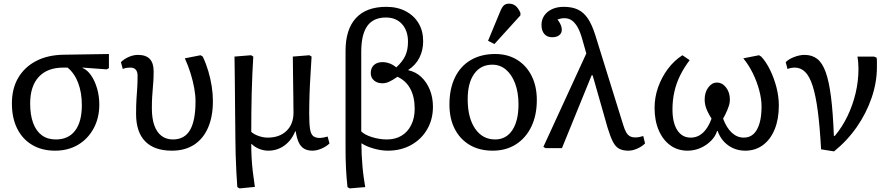

<svg xmlns="http://www.w3.org/2000/svg" viewBox="-20 -820 4931 1063"><path d="M285.2 14.2Q211.9 14.2 158 -17.8Q104 -49.8 75 -108.4Q45.9 -167 45.9 -247.1Q45.9 -330.1 81.1 -389.6Q116.2 -449.2 180.7 -482.7Q245.1 -516.1 335 -517.1L583 -521V-442.9L570.8 -436L437 -445.8V-443.8Q463.9 -432.6 484.9 -401.9Q505.9 -371.1 517.8 -329.1Q529.8 -287.1 529.8 -241.2Q529.8 -167 498.3 -108.9Q466.8 -50.8 411.9 -18.3Q356.9 14.2 285.2 14.2ZM289.1 -47.9Q358.9 -47.9 396 -96.9Q433.1 -146 433.1 -237.8Q433.1 -307.6 412.6 -361.3Q392.1 -415 354 -445.8H331.1Q242.2 -445.8 194.6 -394.3Q147 -342.8 147 -247.1Q147 -183.1 163.6 -138.7Q180.2 -94.2 211.7 -71Q243.2 -47.9 289.1 -47.9Z M931.6 14.2Q834.5 14.2 783.9 -37.4Q733.4 -88.9 733.4 -189Q733.4 -239.7 735.6 -272Q737.8 -304.2 739.7 -332.5Q741.7 -360.8 741.7 -399.9Q741.7 -422.9 731.7 -434.3Q721.7 -445.8 701.7 -445.8Q690.4 -445.8 680.4 -444.3Q670.4 -442.9 659.7 -438L649.4 -476.1Q669.4 -495.1 694.6 -505.6Q719.7 -516.1 743.7 -516.1Q787.6 -516.1 809.1 -493.7Q830.6 -471.2 830.6 -425.8Q830.6 -395 829.1 -372.1Q827.6 -349.1 825.7 -327.6Q823.7 -306.2 822.3 -281Q820.8 -255.9 820.8 -220.2Q820.8 -165 834.2 -126.5Q847.7 -87.9 874 -67.9Q900.4 -47.9 937.5 -47.9Q1001.5 -47.9 1032 -99.9Q1062.5 -151.9 1062.5 -259.8Q1062.5 -293 1055.4 -332Q1048.3 -371.1 1035.4 -413.1Q1022.5 -455.1 1003.4 -497.1L1090.3 -514.2L1102.5 -506.8Q1120.6 -468.8 1133.1 -426.8Q1145.5 -384.8 1152.1 -342.8Q1158.7 -300.8 1158.7 -259.8Q1158.7 -173.8 1131.6 -112.3Q1104.5 -50.8 1054 -18.3Q1003.4 14.2 931.6 14.2Z M1306.2 223.1 1293.9 215.8Q1291 179.7 1288.6 131.8Q1286.1 84 1284.7 34.9Q1283.2 -14.2 1283.2 -50.8Q1283.2 -67.9 1282.7 -106Q1282.2 -144 1281.7 -194.6Q1281.2 -245.1 1280.8 -298.1Q1280.3 -351.1 1279.8 -397Q1279.3 -442.9 1278.8 -472.9Q1278.3 -502.9 1278.3 -506.8L1370.1 -514.2L1382.3 -506.8Q1379.4 -462.9 1377.2 -410.9Q1375 -358.9 1373.5 -303.5Q1372.1 -248 1371.6 -193.6Q1371.1 -139.2 1371.1 -89.8Q1385.3 -76.7 1411.1 -67.4Q1437 -58.1 1461.9 -58.1Q1527.8 -58.1 1566.4 -95.5Q1605 -132.8 1605 -196.8Q1605 -204.6 1604.5 -228.8Q1604 -252.9 1604 -286.4Q1604 -319.8 1603 -356.4Q1602.1 -393.1 1602.1 -425.5Q1602.1 -458 1601.6 -480Q1601.1 -502 1601.1 -506.8L1692.9 -514.2L1705.1 -506.8Q1702.1 -456.1 1699.7 -417.5Q1697.3 -378.9 1695.8 -348.9Q1694.3 -318.8 1693.6 -293.5Q1692.9 -268.1 1692.4 -243.7Q1691.9 -219.2 1691.9 -190.9Q1691.9 -134.8 1696.5 -106Q1701.2 -77.1 1714.1 -66.7Q1727.1 -56.2 1751 -56.2Q1757.8 -56.2 1769 -58.1Q1780.3 -60.1 1793.9 -64L1804.2 -25.9Q1787.1 -8.8 1760 2.7Q1732.9 14.2 1710 14.2Q1683.1 14.2 1664.6 3.7Q1646 -6.8 1634.5 -30.5Q1623 -54.2 1617.2 -92.8H1614.3Q1594.2 -43 1554.7 -14.4Q1515.1 14.2 1465.3 14.2Q1439.5 14.2 1414.8 4.2Q1390.1 -5.9 1373 -22.9H1371.1Q1371.1 16.1 1373 53.5Q1375 90.8 1379.6 129.9Q1384.3 168.9 1391.1 214.8Z M1916 223.1 1903.8 215.8Q1900.9 189 1898.9 163.1Q1897 137.2 1895.5 110.6Q1894 84 1893.6 54.9Q1893.1 25.9 1893.1 -6.8V-538.1Q1893.1 -657.2 1950.4 -719.7Q2007.8 -782.2 2118.7 -782.2Q2179.7 -782.2 2225.8 -758.1Q2272 -733.9 2297.4 -691.4Q2322.8 -648.9 2322.8 -591.8Q2322.8 -541 2301.8 -500Q2280.8 -459 2240.7 -433.1V-431.2Q2281.7 -422.4 2312.3 -393.8Q2342.8 -365.2 2359.9 -322.5Q2377 -279.8 2377 -229Q2377 -159.2 2345 -104Q2313 -48.8 2256.3 -17.3Q2199.7 14.2 2127 14.2Q2090.8 14.2 2049.8 2.7Q2008.8 -8.8 1982.9 -25.9H1981Q1981 2.9 1982.4 35.4Q1983.9 67.9 1986.8 100.8Q1989.7 133.8 1993.9 163.3Q1998 192.9 2002 215.8ZM2122.1 -47.9Q2168.9 -47.9 2203.4 -68.8Q2237.8 -89.8 2256.8 -128.4Q2275.9 -167 2275.9 -217.8Q2275.9 -282.7 2252 -327.9Q2228 -373 2180.7 -395Q2151.9 -375 2133.3 -366.9Q2114.7 -358.9 2097.7 -358.9Q2068.8 -358.9 2050.8 -374.5Q2032.7 -390.1 2032.7 -415Q2032.7 -443.8 2050.3 -460Q2067.9 -476.1 2097.7 -476.1Q2117.7 -476.1 2137.7 -468.5Q2157.7 -460.9 2173.8 -446.8Q2209 -479 2223.9 -511.5Q2238.8 -543.9 2238.8 -588.9Q2238.8 -649.9 2205.8 -686.5Q2172.9 -723.1 2116.7 -723.1Q2046.9 -723.1 2013.4 -676Q1980 -628.9 1980 -533.2V-92.8Q1998 -73.7 2039.6 -60.8Q2081.1 -47.9 2122.1 -47.9Z M2707.5 14.2Q2634.3 14.2 2580.8 -17.3Q2527.3 -48.8 2497.8 -106Q2468.3 -163.1 2468.3 -241.2Q2468.3 -328.1 2498.8 -391.1Q2529.3 -454.1 2586.4 -487.5Q2643.6 -521 2721.2 -521Q2791 -521 2842.8 -489Q2894.5 -457 2923.3 -399.9Q2952.1 -342.8 2952.1 -266.1Q2952.1 -182.1 2921.9 -119.1Q2891.6 -56.2 2836.7 -21Q2781.7 14.2 2707.5 14.2ZM2721.2 -47.9Q2782.2 -47.9 2816.4 -99.4Q2850.6 -150.9 2850.6 -242.2Q2850.6 -308.1 2832 -357.7Q2813.5 -407.2 2781 -434.6Q2748.5 -461.9 2705.6 -461.9Q2641.6 -461.9 2605.5 -411.4Q2569.3 -360.8 2569.3 -271Q2569.3 -168 2610.4 -107.9Q2651.4 -47.9 2721.2 -47.9ZM2717.3 -576.2 2682.1 -594.2 2749.5 -756.8Q2759.3 -780.8 2769.8 -790.3Q2780.3 -799.8 2798.3 -799.8Q2819.3 -799.8 2834.2 -787.8Q2849.1 -775.9 2861.3 -749V-734.9Z M3541.5 -66.9 3551.3 -25.9Q3534.2 -8.8 3508.3 2.7Q3482.4 14.2 3459.5 14.2Q3428.7 14.2 3408.4 3.7Q3388.2 -6.8 3373.8 -34.4Q3359.4 -62 3344.2 -111.8L3261.2 -402.8H3255.4L3091.3 0H3000.5L2988.3 -6.8L3226.1 -523.9L3203.1 -605Q3191.9 -645 3177.5 -669.9Q3163.1 -694.8 3145.8 -707Q3128.4 -719.2 3105.5 -719.2Q3094.2 -719.2 3085.7 -717.5Q3077.1 -715.8 3066.4 -711.9Q3075.2 -700.7 3080.3 -690.9Q3085.4 -681.2 3087.9 -672.6Q3090.3 -664.1 3090.3 -654.8Q3090.3 -635.7 3075.7 -624.8Q3061 -613.8 3037.1 -613.8Q3009.3 -613.8 2993.7 -631.8Q2978 -649.9 2978 -682.1Q2978 -711.9 2993.7 -734.4Q3009.3 -756.8 3036.9 -769.5Q3064.5 -782.2 3101.1 -782.2Q3147 -782.2 3179.2 -767.1Q3211.4 -752 3234.4 -718Q3257.3 -684.1 3275.4 -627L3430.2 -128.9Q3438 -103 3447 -87.4Q3456.1 -71.8 3468.3 -65.4Q3480.5 -59.1 3496.1 -59.1Q3507.3 -59.1 3518.3 -61Q3529.3 -63 3541.5 -66.9Z M3787.1 14.2Q3731.9 14.2 3691.2 -15.4Q3650.4 -44.9 3627.2 -98.4Q3604 -151.9 3604 -223.1Q3604 -281.2 3623.5 -336.7Q3643.1 -392.1 3677.7 -438.5Q3712.4 -484.9 3758.3 -514.2L3798.3 -486.8Q3767.6 -446.8 3745.8 -402.8Q3724.1 -358.9 3713.6 -312Q3703.1 -265.1 3703.1 -214.8Q3703.1 -140.6 3729.7 -99.4Q3756.3 -58.1 3804.2 -58.1Q3842.3 -58.1 3871.3 -84.5Q3900.4 -110.8 3919.4 -163.1Q3905.3 -186 3896.7 -204.1Q3888.2 -222.2 3884.8 -237.5Q3881.3 -252.9 3881.3 -268.1Q3881.3 -309.1 3901.4 -335.9Q3921.4 -362.8 3949.2 -362.8Q3979 -362.8 4000 -335.4Q4021 -308.1 4021 -268.1Q4021 -260.3 4019.5 -251.2Q4018.1 -242.2 4014.6 -232.2Q4011.2 -222.2 4006.8 -210.7Q4002.4 -199.2 3996.3 -187.5Q3990.2 -175.8 3983.4 -163.1Q4002.4 -112.3 4031.7 -85.2Q4061 -58.1 4098.1 -58.1Q4130.4 -58.1 4151.9 -78.1Q4173.3 -98.1 4184.8 -136.5Q4196.3 -174.8 4196.3 -230Q4196.3 -272 4183.3 -320.6Q4170.4 -369.1 4147.7 -415Q4125 -460.9 4095.2 -497.1L4182.1 -514.2L4194.3 -506.8Q4222.2 -477.1 4244.1 -431.6Q4266.1 -386.2 4279.1 -335.2Q4292 -284.2 4292 -235.8Q4292 -160.6 4269 -104.2Q4246.1 -47.9 4204.1 -16.8Q4162.1 14.2 4106.4 14.2Q4053.2 14.2 4012.2 -14.9Q3971.2 -43.9 3953.1 -95.2H3950.2Q3941.4 -65.4 3916.3 -40.3Q3891.1 -15.1 3857.7 -0.5Q3824.2 14.2 3787.1 14.2Z M4597.7 18.1 4525.9 6.8Q4519 -119.1 4507.6 -205.6Q4496.1 -292 4479 -345Q4461.9 -397.9 4437.5 -421.9Q4413.1 -445.8 4379.9 -445.8Q4360.8 -445.8 4339.8 -438L4330.1 -476.1Q4347.2 -493.2 4377.4 -504.6Q4407.7 -516.1 4434.1 -516.1Q4476.1 -516.1 4504.4 -494.1Q4532.7 -472.2 4551.3 -421.1Q4569.8 -370.1 4580.8 -283.4Q4591.8 -196.8 4596.7 -67.9H4602.1Q4643.1 -116.7 4672.4 -177.7Q4701.7 -238.8 4717.3 -305.4Q4732.9 -372.1 4732.9 -439Q4732.9 -457 4731.4 -474.1Q4730 -491.2 4727.1 -506.8H4818.8L4833 -501Q4835 -493.2 4835 -483.6Q4835 -474.1 4835 -449.2Q4835 -364.3 4805.9 -279.1Q4776.9 -193.8 4723.9 -117.4Q4670.9 -41 4597.7 18.1Z"/></svg>

Font: Literata
Style: Regular
Weight: 400
Designer: Latin by Veronika Burian and Jose Scaglione. Greek by Irene Vlachou. Cyrillic by Vera Evstafieva.
Foundry: TypeTogether
Version: Version 3.002